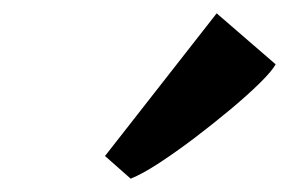

<svg xmlns="http://www.w3.org/2000/svg" viewBox="-20 -903 445 288"><path d="M137.5 -669 305 -883 393.5 -806.5Q388 -796.5 369.8 -778.5Q351.5 -760.5 325.8 -739Q300 -717.5 272 -696.2Q244 -675 218.8 -658.5Q193.5 -642 176 -635Z"/></svg>

Font: Merriweather Light 18pt ExtraBold
Style: Italic
Weight: 800
Italic angle: -7.8°
Version: Version 2.101